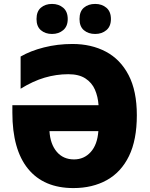

<svg xmlns="http://www.w3.org/2000/svg" viewBox="-20 -948 763 978"><path d="M328 -570Q267 -570 207.5 -552.5Q148 -535 85 -496V-660Q135 -689 204 -706.5Q273 -724 349 -724Q445 -724 519 -685Q593 -646 635 -565.5Q677 -485 677 -361Q677 -235 637 -153Q597 -71 524 -30.5Q451 10 354 10Q203 10 123 -88Q43 -186 43 -374V-412H482Q479 -456 463.5 -491.5Q448 -527 415 -548.5Q382 -570 328 -570ZM357 -136Q408 -136 442 -173.5Q476 -211 481 -280H232Q236 -214 269 -175Q302 -136 357 -136ZM166 -851Q166 -890 188.5 -909Q211 -928 245 -928Q279 -928 302 -908.5Q325 -889 325 -851Q325 -814 302 -794.5Q279 -775 245 -775Q211 -775 188.5 -794Q166 -813 166 -851ZM385 -851Q385 -890 407.5 -909Q430 -928 465 -928Q499 -928 522 -908.5Q545 -889 545 -851Q545 -814 522 -794.5Q499 -775 465 -775Q430 -775 407.5 -794Q385 -813 385 -851Z"/></svg>

Font: Noto Sans SemiCondensed Black
Style: Regular
Weight: 900
Width: 4
Designer: Monotype Design Team
Foundry: Monotype Imaging Inc.
Version: Version 2.013; ttfautohint (v1.8.4.7-5d5b)